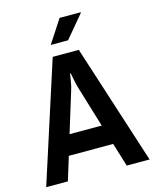

<svg xmlns="http://www.w3.org/2000/svg" viewBox="-120 -893 785 974"><g transform="rotate(-15 272.0 -406.0)"><path d="M300 -691H209L288 -812H398L399 -809ZM423 0 385 -124H152L114 0H0L203 -630H340L543 0ZM249 -440 184 -229H353L289 -440Q283 -460 277 -488Q271 -516 270 -525H266Q265 -516 260 -487Q255 -458 249 -440Z"/></g></svg>

Font: Pragati Narrow
Style: Bold
Weight: 700
Designer: Hector Gatti, Marcela Romero, Pablo Cosgaya and Nicolas Silva
Foundry: Omnibus-Type
Version: Version 1.010; ttfautohint (v1.3)